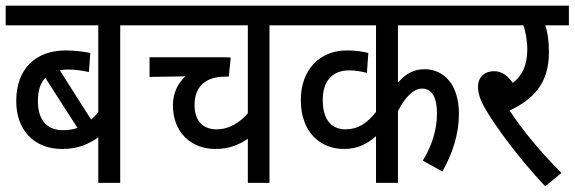

<svg xmlns="http://www.w3.org/2000/svg" viewBox="-20 -642 2017 674"><path d="M486 -553V-622H0V-553H325V-248C317 -239 309 -230 300 -222L190 -395C199 -397 209 -398 219 -398C244 -398 271 -394 292 -389L297 -456C279 -460 240 -465 212 -465C105 -465 37 -401 37 -287C37 -186 99 -119 198 -119C256 -119 294 -138 325 -160V0H402V-553ZM113 -288C113 -324 122 -351 139 -369L252 -193C237 -188 221 -185 202 -185C150 -185 113 -214 113 -288Z M1011 -553V-622H473V-553H850V-244C821 -212 786 -188 740 -188C694 -188 663 -216 663 -273C663 -338 701 -373 771 -373H783L790 -440C783 -441 762 -441 743 -441H505V-372L631 -374C603 -349 587 -313 587 -272C587 -179 649 -119 737 -119C786 -119 823 -136 850 -155V0H926V-553Z M1639 -553V-622H998V-553H1300V-249C1268 -209 1237 -188 1193 -188C1149 -188 1113 -215 1113 -291C1113 -358 1147 -395 1206 -395C1227 -395 1251 -391 1268 -386L1273 -456C1256 -461 1226 -465 1198 -465C1103 -465 1036 -398 1036 -291C1036 -177 1105 -119 1188 -119C1237 -119 1272 -139 1300 -164V0H1377V-252C1403 -303 1433 -331 1461 -331C1497 -331 1514 -300 1514 -243C1514 -184 1494 -126 1464 -78L1533 -40C1570 -105 1591 -174 1591 -243C1591 -343 1540 -399 1470 -399C1435 -399 1405 -385 1377 -352V-553Z M1951 -35C1885 -100 1815 -183 1769 -254C1849 -292 1907 -346 1907 -459C1907 -500 1902 -531 1894 -553H1977V-622H1626V-553H1817C1825 -533 1831 -499 1831 -469C1831 -416 1815 -377 1780 -351C1762 -377 1741 -392 1715 -392C1675 -392 1658 -365 1658 -339C1658 -317 1663 -295 1686 -256C1718 -201 1800 -87 1894 12Z"/></svg>

Font: Noto Sans Devanagari UI Condensed
Style: Regular
Weight: 400
Width: 3
Designer: Jelle Bosma - Monotype Design Team
Foundry: Monotype Imaging Inc.
Version: Version 2.003